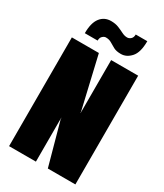

<svg xmlns="http://www.w3.org/2000/svg" viewBox="-197 -869 812 948"><g transform="rotate(30 209.0 -395.0)"><path d="M20 0V-620H174L243 -324V-318H244V-620H398V0H241L174 -243V-250H173V0ZM65 -670Q65 -729 87.5 -758Q110 -787 148 -787Q173 -787 191.5 -779.5Q210 -772 225.5 -764Q241 -756 256 -756Q267 -756 276.5 -764.5Q286 -773 286 -790H352Q352 -726 327 -698Q302 -670 270 -670Q244 -670 228 -678.5Q212 -687 198.5 -695.5Q185 -704 166 -704Q157 -704 147.5 -695.5Q138 -687 138 -670Z"/></g></svg>

Font: Smooch Sans Black
Style: Regular
Weight: 900
Designer: Robert E. Leuschke
Foundry: Robert E. Leuschke
Version: Version 1.010; ttfautohint (v1.8.3)